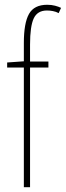

<svg xmlns="http://www.w3.org/2000/svg" viewBox="-20 -785 276 805"><path d="M183 -502H106V0H80V-502H10V-523L80 -528V-605Q80 -688 101.5 -726.5Q123 -765 178 -765Q196 -765 211 -761Q226 -757 236 -752L226 -730Q215 -736 202 -738.5Q189 -741 177 -741Q137 -741 121.5 -708Q106 -675 106 -598V-527H183Z"/></svg>

Font: Noto Sans Khmer ExtraCondensed Thin
Style: Regular
Weight: 250
Width: 2
Designer: Danh Hong and the Monotype Design Team
Foundry: Monotype Imaging Inc.
Version: Version 2.004